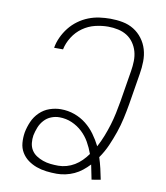

<svg xmlns="http://www.w3.org/2000/svg" viewBox="-84 -813 768 890"><g transform="rotate(10 300.0 -367.5)"><path d="M243 8Q218 8 193.5 5Q169 2 147 -6Q125 -14 106.5 -27.5Q88 -41 76 -61Q64 -81 62 -105.5Q60 -130 64 -155Q69 -181 80 -206.5Q91 -232 111.5 -252Q132 -272 158.5 -281Q185 -290 211 -290Q245 -290 275.5 -279Q306 -268 330.5 -248.5Q355 -229 373.5 -203.5Q392 -178 406 -150Q420 -176 431 -204Q442 -232 450.5 -260Q459 -288 465 -316.5Q471 -345 476 -374L500 -521Q504 -545 504.5 -568.5Q505 -592 499 -613.5Q493 -635 480 -653.5Q467 -672 448.5 -683.5Q430 -695 407 -700Q384 -705 360 -705Q330 -705 299 -697.5Q268 -690 241 -671Q214 -652 196 -623.5Q178 -595 172 -565H130Q134 -590 145.5 -615Q157 -640 174 -661.5Q191 -683 213.5 -699.5Q236 -716 261.5 -726Q287 -736 313 -739.5Q339 -743 364 -743Q394 -743 422.5 -737.5Q451 -732 474.5 -717.5Q498 -703 515 -680.5Q532 -658 540 -631Q548 -604 547.5 -574Q547 -544 542 -515L518 -368Q512 -333 504.5 -299Q497 -265 485.5 -231.5Q474 -198 459.5 -165Q445 -132 424 -102Q432 -77 438 -51.5Q444 -26 449 0L407 7Q403 -10 400 -27.5Q397 -45 393 -62Q378 -46 361 -32.5Q344 -19 324.5 -10Q305 -1 284 3.5Q263 8 243 8ZM244 -30Q263 -30 282.5 -35.5Q302 -41 319.5 -51.5Q337 -62 352 -77Q367 -92 379 -109Q369 -137 354.5 -162.5Q340 -188 318.5 -208Q297 -228 269.5 -240Q242 -252 210 -252Q191 -252 172 -244.5Q153 -237 139 -221.5Q125 -206 117.5 -187Q110 -168 106 -149Q103 -131 105 -112.5Q107 -94 116 -79.5Q125 -65 139.5 -55.5Q154 -46 171 -40Q188 -34 206.5 -32Q225 -30 244 -30Z"/></g></svg>

Font: Iosevka Extralight Extended
Style: Italic
Weight: 200
Width: 7
Italic angle: -9°
Monospace: yes
Designer: Belleve Invis
Foundry: Belleve Invis
Version: Version 32.5.0; ttfautohint (v1.8.4)